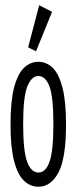

<svg xmlns="http://www.w3.org/2000/svg" viewBox="-20 -702 290 730"><path d="M126 8Q95 8 71 -15Q47 -38 33.5 -90Q20 -142 20 -229Q20 -317 33.5 -369Q47 -421 71 -444Q95 -467 126 -467Q157 -467 180.5 -444Q204 -421 217.5 -369Q231 -317 231 -229Q231 -99 202 -45.5Q173 8 126 8ZM126 -46Q154 -46 168.5 -87.5Q183 -129 183 -230Q183 -334 168 -373.5Q153 -413 126 -413Q100 -413 84 -373.5Q68 -334 68 -230Q68 -129 83 -87.5Q98 -46 126 -46ZM117 -507 87 -522 129 -682 178 -657Z"/></svg>

Font: Inconsolata UltraCondensed
Style: Regular
Weight: 400
Width: 1
Monospace: yes
Designer: Raph Levien, Cyreal, Brenton Simpson
Foundry: Raph Levien, Cyreal, Google
Version: Version 3.000; ttfautohint (v1.8.2.53-6de2)